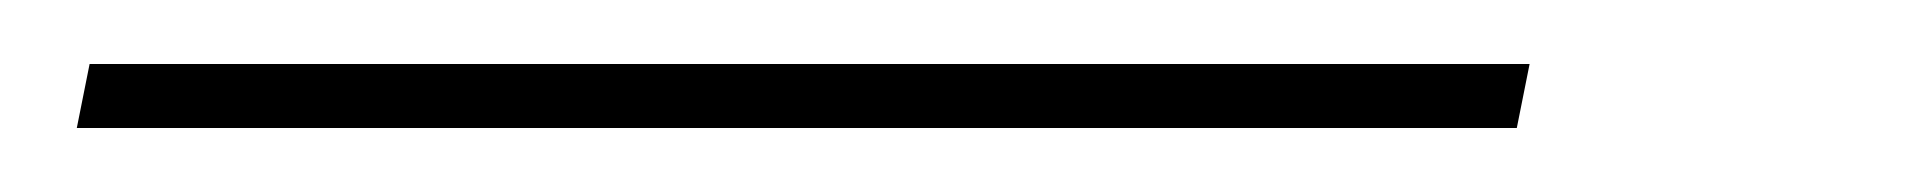

<svg xmlns="http://www.w3.org/2000/svg" viewBox="-20 12 601 60"><path d="M4 52 8 32H458L454 52Z"/></svg>

Font: DM Sans 20pt Thin
Style: Italic
Weight: 250
Italic angle: -10°
Version: Version 4.004;gftools[0.9.30]